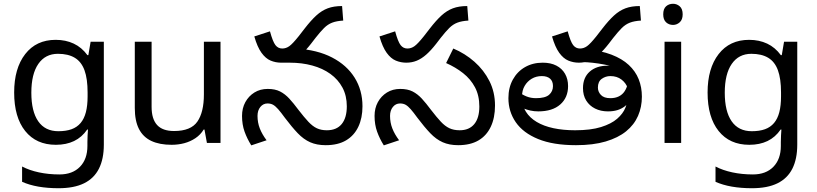

<svg xmlns="http://www.w3.org/2000/svg" viewBox="-20 -757 4328 1017"><path d="M275 -546Q328 -546 370.5 -526Q413 -506 443 -465H448L460 -536H530V9Q530 85 504 136.5Q478 188 425 214Q372 240 290 240Q232 240 183.5 231.5Q135 223 97 206V125Q135 145 186 156Q237 167 295 167Q364 167 403.5 126.5Q443 86 443 16V-5Q443 -17 444 -39.5Q445 -62 446 -71H442Q414 -30 372.5 -10Q331 10 276 10Q172 10 113.5 -63Q55 -136 55 -267Q55 -395 113.5 -470.5Q172 -546 275 -546ZM287 -472Q220 -472 183 -418.5Q146 -365 146 -266Q146 -167 182.5 -114.5Q219 -62 289 -62Q330 -62 359 -72.5Q388 -83 407 -105.5Q426 -128 435 -163Q444 -198 444 -246V-267Q444 -340 427.5 -385Q411 -430 376 -451Q341 -472 287 -472Z M1148 -536V0H1076L1063 -71H1059Q1042 -43 1015 -25Q988 -7 956 1.5Q924 10 889 10Q825 10 781.5 -10.5Q738 -31 716 -74Q694 -117 694 -185V-536H783V-191Q783 -127 812 -95Q841 -63 902 -63Q991 -63 1025.5 -113Q1060 -163 1060 -257V-536Z M1705 12Q1658 12 1623 -3.5Q1588 -19 1557 -51.5Q1526 -84 1489 -133Q1468 -162 1453.5 -178.5Q1439 -195 1426.5 -202Q1414 -209 1397 -209Q1374 -209 1359 -190.5Q1344 -172 1344 -143Q1344 -108 1356 -77Q1368 -46 1392 -14L1311 13Q1289 -22 1275.5 -59.5Q1262 -97 1262 -143Q1262 -184 1279.5 -216Q1297 -248 1327.5 -267Q1358 -286 1398 -286Q1437 -286 1463.5 -272.5Q1490 -259 1512.5 -234.5Q1535 -210 1561 -175Q1591 -136 1613.5 -112Q1636 -88 1658.5 -77.5Q1681 -67 1711 -67Q1763 -67 1790 -100Q1817 -133 1817 -194Q1817 -250 1794 -293Q1771 -336 1730 -365.5Q1689 -395 1634 -410Q1579 -425 1515 -425H1471L1549 -500Q1661 -493 1739 -452.5Q1817 -412 1858.5 -345.5Q1900 -279 1900 -194Q1900 -132 1878 -85.5Q1856 -39 1813 -13.5Q1770 12 1705 12ZM1469 -425Q1440 -425 1413.5 -436Q1387 -447 1365 -477.5Q1343 -508 1327 -564L1410 -591Q1425 -536 1439 -518Q1453 -500 1475 -500Q1495 -500 1512.5 -512.5Q1530 -525 1562 -565L1593 -605Q1627 -649 1655.5 -675Q1684 -701 1716 -713Q1748 -725 1792 -725L1798 -648Q1763 -646 1739.5 -637Q1716 -628 1696.5 -608.5Q1677 -589 1651 -556L1628 -526Q1600 -490 1575 -468Q1550 -446 1524.5 -435.5Q1499 -425 1469 -425Z M2132 -425Q2103 -425 2076.5 -436Q2050 -447 2028 -477.5Q2006 -508 1990 -564L2073 -591Q2088 -536 2102 -518Q2116 -500 2138 -500Q2158 -500 2175.5 -512.5Q2193 -525 2225 -565L2256 -605Q2290 -649 2318.5 -675Q2347 -701 2379 -713Q2411 -725 2455 -725L2461 -648Q2426 -646 2402.5 -637Q2379 -628 2359.5 -608.5Q2340 -589 2314 -556L2291 -526Q2263 -490 2238 -468Q2213 -446 2187.5 -435.5Q2162 -425 2132 -425ZM2407 12Q2360 12 2325 -3.5Q2290 -19 2259 -51.5Q2228 -84 2191 -133Q2170 -162 2155.5 -178.5Q2141 -195 2128.5 -202Q2116 -209 2099 -209Q2076 -209 2061 -190.5Q2046 -172 2046 -143Q2046 -108 2058 -77Q2070 -46 2094 -14L2013 13Q1991 -22 1977.5 -59.5Q1964 -97 1964 -143Q1964 -184 1981.5 -216Q1999 -248 2029.5 -267Q2060 -286 2100 -286Q2139 -286 2165.5 -272.5Q2192 -259 2214.5 -234.5Q2237 -210 2263 -175Q2293 -136 2315 -112.5Q2337 -89 2360 -78Q2383 -67 2415 -67Q2465 -67 2492 -99.5Q2519 -132 2519 -193Q2519 -251 2496 -294.5Q2473 -338 2433 -369.5Q2393 -401 2343 -423L2381 -500Q2443 -474 2493 -430Q2543 -386 2572.5 -327.5Q2602 -269 2602 -198Q2602 -133 2579.5 -85.5Q2557 -38 2514 -13Q2471 12 2407 12Z M3031 12Q2910 12 2830.5 -20.5Q2751 -53 2712 -109.5Q2673 -166 2673 -237Q2673 -293 2696.5 -335.5Q2720 -378 2761 -401.5Q2802 -425 2855 -425Q2897 -425 2927 -409.5Q2957 -394 2973 -366Q2989 -338 2989 -301Q2989 -240 2947.5 -203.5Q2906 -167 2831 -167Q2809 -167 2789 -171.5Q2769 -176 2752 -183Q2735 -190 2720 -199L2727 -270Q2747 -255 2769.5 -246Q2792 -237 2819 -237Q2868 -237 2888.5 -255Q2909 -273 2909 -301Q2909 -327 2893.5 -340.5Q2878 -354 2850 -354Q2820 -354 2796.5 -340Q2773 -326 2759 -302Q2745 -278 2745 -246V-241Q2745 -198 2765.5 -165.5Q2786 -133 2823 -111Q2860 -89 2911.5 -78Q2963 -67 3026 -67Q3109 -67 3163.5 -84Q3218 -101 3249 -128Q3280 -155 3292.5 -186Q3305 -217 3305 -246V-290Q3296 -317 3272 -335.5Q3248 -354 3213 -354Q3188 -354 3167.5 -339.5Q3147 -325 3147 -293Q3147 -271 3163 -254Q3179 -237 3213 -237Q3239 -237 3258 -246.5Q3277 -256 3288.5 -273.5Q3300 -291 3305 -314L3321 -224Q3306 -206 3288.5 -193Q3271 -180 3249.5 -173.5Q3228 -167 3200 -167Q3162 -167 3132 -182Q3102 -197 3085 -224.5Q3068 -252 3068 -290Q3068 -346 3103.5 -377.5Q3139 -409 3198 -409Q3204 -409 3211.5 -408Q3219 -407 3228 -405Q3237 -403 3245 -400L3233 -399Q3213 -409 3182 -415Q3151 -421 3119.5 -424.5Q3088 -428 3066 -428L3086 -496Q3163 -489 3219 -467.5Q3275 -446 3310.5 -413Q3346 -380 3363 -337.5Q3380 -295 3380 -245Q3380 -190 3359.5 -143Q3339 -96 3296.5 -61.5Q3254 -27 3188 -7.5Q3122 12 3031 12ZM3046 -425Q3017 -425 2990.5 -436Q2964 -447 2942 -477.5Q2920 -508 2904 -564L2987 -591Q3002 -536 3016 -518Q3030 -500 3052 -500Q3072 -500 3089.5 -512.5Q3107 -525 3139 -565L3170 -605Q3204 -649 3232.5 -675Q3261 -701 3293 -713Q3325 -725 3369 -725L3375 -648Q3340 -646 3316.5 -637Q3293 -628 3273.5 -608.5Q3254 -589 3228 -556L3205 -526Q3177 -490 3152 -468Q3127 -446 3101.5 -435.5Q3076 -425 3046 -425Z M3588 -536V0H3500V-536ZM3545 -737Q3565 -737 3580.5 -723.5Q3596 -710 3596 -681Q3596 -653 3580.5 -639Q3565 -625 3545 -625Q3523 -625 3508 -639Q3493 -653 3493 -681Q3493 -710 3508 -723.5Q3523 -737 3545 -737Z M3948 -546Q4001 -546 4043.5 -526Q4086 -506 4116 -465H4121L4133 -536H4203V9Q4203 85 4177 136.5Q4151 188 4098 214Q4045 240 3963 240Q3905 240 3856.5 231.5Q3808 223 3770 206V125Q3808 145 3859 156Q3910 167 3968 167Q4037 167 4076.5 126.5Q4116 86 4116 16V-5Q4116 -17 4117 -39.5Q4118 -62 4119 -71H4115Q4087 -30 4045.5 -10Q4004 10 3949 10Q3845 10 3786.5 -63Q3728 -136 3728 -267Q3728 -395 3786.5 -470.5Q3845 -546 3948 -546ZM3960 -472Q3893 -472 3856 -418.5Q3819 -365 3819 -266Q3819 -167 3855.5 -114.5Q3892 -62 3962 -62Q4003 -62 4032 -72.5Q4061 -83 4080 -105.5Q4099 -128 4108 -163Q4117 -198 4117 -246V-267Q4117 -340 4100.5 -385Q4084 -430 4049 -451Q4014 -472 3960 -472Z"/></svg>

Font: ltelugu05
Style: Book
Weight: 400
Designer: Jelle Bosma - Monotype Design Team
Foundry: Monotype Imaging Inc.
Version: Version 2.003